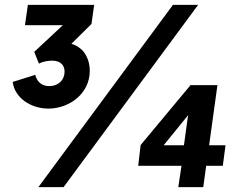

<svg xmlns="http://www.w3.org/2000/svg" viewBox="-20 -765 977 785"><path d="M178 -321C263 -321 347 -382 347 -475C347 -508 337 -536 318 -558C305 -571 290 -581 272 -586L354 -667L365 -745H94L82 -662H237L120 -553L139 -505C154 -513 176 -517 193 -517C226 -517 244 -500 244 -472C244 -439 220 -413 181 -413C153 -413 132 -428 124 -459L32 -430C40 -364 107 -321 178 -321ZM240 0 790 -745H687L137 0ZM811 0 823 -87H891L902 -171H835L869 -417H759L555 -172L545 -87H722L709 0ZM649 -171 749 -294 732 -171Z"/></svg>

Font: Plus Jakarta Sans ExtraBold
Style: Italic
Weight: 800
Italic angle: -8°
Designer: Gumpita Rahayu
Foundry: Tokotype
Version: Version 2.071;gftools[0.9.30]